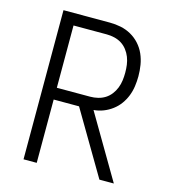

<svg xmlns="http://www.w3.org/2000/svg" viewBox="-109 -825 819 914"><g transform="rotate(15 300.0 -367.5)"><path d="M91 0V-735H320Q347 -735 374 -729.5Q401 -724 425 -710.5Q449 -697 467.5 -676.5Q486 -656 497 -631Q508 -606 512.5 -578.5Q517 -551 517 -523Q517 -499 513.5 -474Q510 -449 501 -426Q492 -403 477.5 -383Q463 -363 443 -348Q423 -333 400 -324Q377 -315 352 -313L536 0H465L281 -312H156V0ZM156 -370H320Q339 -370 358 -374.5Q377 -379 393 -389Q409 -399 421 -414.5Q433 -430 440 -448Q447 -466 449.5 -485Q452 -504 452 -523Q452 -543 449.5 -562Q447 -581 440 -599Q433 -617 421 -632.5Q409 -648 393 -658Q377 -668 358 -672.5Q339 -677 320 -677H156Z"/></g></svg>

Font: Iosevka Custom Light Extended
Style: Regular
Weight: 300
Width: 7
Monospace: yes
Designer: Belleve Invis
Foundry: Belleve Invis
Version: Version 11.2.4; ttfautohint (v1.8.4)